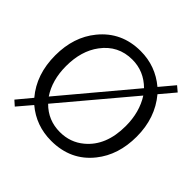

<svg xmlns="http://www.w3.org/2000/svg" viewBox="-207 -1017 1274 1274"><g transform="rotate(45 430.0 -380.0)"><path d="M759.8 -811 796.9 -779.8 710 -676.8Q812 -555.2 812 -379.9Q812 -208.5 720.2 -93.8Q613.3 41 429.7 41Q288.1 41 182.6 -47.9L98.6 50.8L64 20L148.9 -82Q47.9 -201.2 47.9 -379.9Q47.9 -552.2 142.1 -667.5Q250.5 -800.8 429.2 -800.8Q568.8 -800.8 675.8 -710.9ZM649.9 -604 241.7 -119.1Q318.8 -41 429.7 -41Q526.9 -41 598.1 -100.6Q710.9 -193.8 710.9 -378.4Q710.9 -508.3 649.9 -604ZM618.7 -642.1Q538.6 -721.7 430.2 -721.7Q297.4 -721.7 217.8 -614.3Q148.9 -522 148.9 -379.9Q148.9 -248 210.9 -155.8Z"/></g></svg>

Font: FORM UDPGothic
Style: Regular
Weight: 400
Foundry: Pronama LLC
Version: Version 1.05101